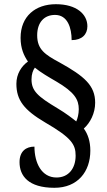

<svg xmlns="http://www.w3.org/2000/svg" viewBox="-20 -780 511 914"><path d="M239 114C350 114 410 37 410 -63C410 -108 398 -142 379 -168C409 -195 433 -240 433 -291C433 -373 382 -417 263 -483C194 -520 157 -545 157 -612C157 -673 190 -709 242 -709C302 -709 321 -647 321 -589C370 -589 396 -616 396 -655C396 -712 345 -760 246 -760C148 -760 78 -702 78 -600C78 -549 94 -515 113 -487C82 -465 58 -428 58 -381C58 -303 95 -256 195 -197C321 -124 340 -92 340 -39C340 21 307 65 249 65C178 65 144 -4 144 -82C105 -82 73 -61 73 -8C73 57 115 114 239 114ZM343 -202C324 -217 295 -240 253 -265C159 -321 130 -348 130 -402C130 -427 137 -446 146 -458C174 -435 210 -414 248 -392C335 -341 355 -306 355 -260C355 -237 349 -215 343 -202Z"/></svg>

Font: Noto Serif Ethiopic Condensed SemiBold
Style: Regular
Weight: 600
Width: 3
Designer: Monotype Design Team
Foundry: Monotype Imaging Inc.
Version: Version 2.102